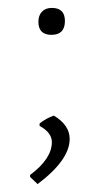

<svg xmlns="http://www.w3.org/2000/svg" viewBox="-20 -358 270 485"><path d="M111 -338Q144 -338 144 -305Q144 -270 110 -270Q77 -270 77 -303Q77 -319 86 -328.5Q95 -338 111 -338ZM116 -66Q156 -42 156 -7Q156 46 75 107L56 89V84Q111 43 111 1Q111 -23 80 -40V-46Q96 -59 116 -66Z"/></svg>

Font: Alegreya Sans SC Light
Style: Regular
Weight: 300
Designer: Juan Pablo del Peral
Foundry: Huerta Tipografica
Version: Version 2.007